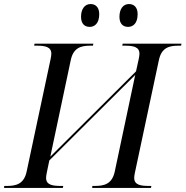

<svg xmlns="http://www.w3.org/2000/svg" viewBox="-41 -930 918 950"><path d="M593 -797C616 -797 640 -813 640 -860C640 -894 622 -910 597 -910C568 -910 550 -885 550 -847C550 -813 567 -797 593 -797ZM403 -797C426 -797 450 -813 450 -860C450 -894 432 -910 407 -910C378 -910 360 -885 360 -847C360 -813 377 -797 403 -797ZM-21 0H270L272 -10H259C217 -10 187 -16 187 -50C187 -56 189 -70 191 -78L203 -136L628 -559L527 -82C514 -19 474 -10 429 -10H416L415 0H706L708 -10H695C653 -10 623 -16 623 -50C623 -56 625 -70 627 -78L745 -632C758 -695 797 -704 842 -704H855L857 -714H566L564 -704H577C619 -704 649 -698 649 -664C649 -658 647 -644 645 -636L632 -577L208 -155L309 -632C322 -695 361 -704 406 -704H419L421 -714H130L128 -704H141C183 -704 213 -698 213 -664C213 -658 211 -644 209 -636L91 -82C78 -19 38 -10 -7 -10H-20Z"/></svg>

Font: Noto Serif Display
Style: Italic
Weight: 400
Italic angle: -12°
Designer: Monotype Design Team
Foundry: Monotype Imaging Inc.
Version: Version 2.009